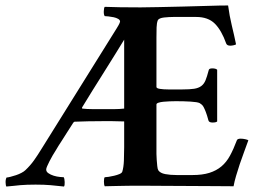

<svg xmlns="http://www.w3.org/2000/svg" viewBox="-41 -678 951 702"><path d="M413 -533Q410 -529 402.5 -516Q395 -503 383.5 -485Q372 -467 358.5 -445Q345 -423 331 -401Q298 -349 259 -285Q259 -284 259 -283Q259 -281 260 -281Q277 -279 298 -279Q319 -279 336 -279Q359 -279 377 -279Q395 -279 413 -281ZM473 -651Q496 -651 538 -652Q580 -653 627 -654Q674 -655 719 -656.5Q764 -658 793 -658Q798 -620 806.5 -585Q815 -550 822 -516Q820 -514 813 -512.5Q806 -511 801 -511Q789 -511 786 -519Q769 -567 744.5 -591.5Q720 -616 676 -616H593Q586 -616 576.5 -615.5Q567 -615 558.5 -614Q550 -613 544 -610.5Q538 -608 536 -604Q532 -594 531.5 -577.5Q531 -561 531 -540V-360Q531 -355 544 -353Q557 -351 574 -351H626Q653 -351 669 -353.5Q685 -356 695 -363.5Q705 -371 710.5 -384.5Q716 -398 722 -421Q723 -428 735 -428Q748 -428 753 -423V-234Q749 -230 736 -230Q723 -230 721 -238Q716 -257 711.5 -268.5Q707 -280 703.5 -286.5Q700 -293 696 -296Q692 -299 689 -301Q681 -305 656 -306.5Q631 -308 602 -308Q592 -308 579.5 -307.5Q567 -307 556.5 -306Q546 -305 538.5 -302.5Q531 -300 531 -296V-129Q531 -125 531 -115Q531 -105 532 -93.5Q533 -82 534 -71Q535 -60 538 -55Q545 -45 563 -41.5Q581 -38 605 -38H663Q699 -38 724.5 -46Q750 -54 768.5 -69.5Q787 -85 800 -109Q813 -133 825 -165Q827 -171 839 -171Q847 -171 856 -169Q865 -167 867 -165Q860 -145 851.5 -122.5Q843 -100 835.5 -77.5Q828 -55 822 -34.5Q816 -14 813 3Q785 3 742 2.5Q699 2 651 2Q603 2 556.5 1.5Q510 1 476 1Q423 1 385.5 2Q348 3 342 3Q339 -2 339 -14.5Q339 -27 342 -30Q347 -30 356.5 -31.5Q366 -33 376.5 -35.5Q387 -38 395.5 -41.5Q404 -45 406 -50Q411 -66 412 -90.5Q413 -115 413 -140V-234Q393 -235 370.5 -235Q348 -235 331 -235Q301 -235 281 -234.5Q261 -234 232 -233Q229 -233 226 -228Q214 -210 203 -192Q194 -177 183 -160.5Q172 -144 164 -130Q151 -110 140 -88.5Q129 -67 128 -60Q127 -51 135.5 -45Q144 -39 155.5 -35.5Q167 -32 178 -31Q189 -30 192 -30Q195 -25 195.5 -12.5Q196 0 193 4Q166 1 143.5 -1Q121 -3 89 -3Q72 -3 58.5 -2.5Q45 -2 33 -1Q21 0 9 1.5Q-3 3 -18 4Q-20 1 -20.5 -10.5Q-21 -22 -17 -29Q-13 -29 -3 -31.5Q7 -34 17.5 -37.5Q28 -41 37.5 -46Q47 -51 52 -56Q70 -73 83.5 -92Q97 -111 111 -134L386 -575Q388 -578 392.5 -586Q397 -594 398 -599Q398 -605 391 -609Q384 -613 374.5 -615Q365 -617 355.5 -618Q346 -619 342 -619Q338 -624 338.5 -637Q339 -650 342 -653Q362 -652 398.5 -651.5Q435 -651 473 -651Z"/></svg>

Font: Vermiglione SemiBold
Style: Regular
Weight: 600
Version: Version 1.000